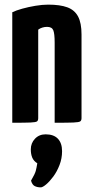

<svg xmlns="http://www.w3.org/2000/svg" viewBox="-20 -530 401 829"><path d="M33 0V-477Q49 -485 76 -492.5Q103 -500 133 -505Q163 -510 188 -510Q239 -510 270.5 -498.5Q302 -487 317 -459Q332 -431 332 -381V-20Q332 -10 326.5 -6Q321 -2 297 -1Q273 0 216 0V-346Q216 -385 210 -399.5Q204 -414 183 -414Q173 -414 163 -411Q153 -408 145 -402V-20Q145 -10 140 -6Q135 -2 111.5 -1Q88 0 33 0ZM156 279Q141 279 130 273.5Q119 268 114 250Q131 221 134.5 207.5Q138 194 141 175Q125 165 119 150Q113 135 113 115Q113 88 131 69Q149 50 177 50Q212 50 230 69Q248 88 248 123Q248 154 237 182.5Q226 211 210 232.5Q194 254 179 266.5Q164 279 156 279Z"/></svg>

Font: Yanone Kaffeesatz ExtraLight
Style: Bold
Weight: 700
Version: Version 2.003